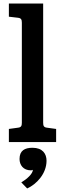

<svg xmlns="http://www.w3.org/2000/svg" viewBox="-20 -800 361 1081"><path d="M223 -780H30V-706L81 -700C99 -698 103 -690 103 -672V-109C103 -91 99 -83 81 -81L30 -74V0H296V-74L245 -81C227 -83 223 -91 223 -109ZM242 105C242 66 220 32 163 32C119 32 90 48 90 95C90 129 111 159 154 159C157 159 162 158 165 156C165 178 132 208 100 227L133 261C185 238 242 178 242 105Z"/></svg>

Font: Enriqueta
Style: Bold
Weight: 700
Designer: Viviana Monsalve, Gustavo Ibarra
Foundry: Viviana Monsalve, Gustavo Ibarra
Version: Version 1.002